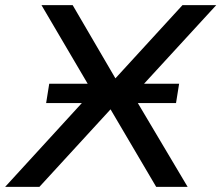

<svg xmlns="http://www.w3.org/2000/svg" viewBox="-40 -725 859 745"><path d="M-20 0 337 -390 335 -341 121 -705H242L409 -419H406L668 -705H799L461 -337V-382L688 0H566L387 -304L391 -303L113 0ZM139 -325 151 -400H655L643 -325Z"/></svg>

Font: Nunito Sans 7pt SemiExpanded Medium
Style: Italic
Weight: 500
Width: 6
Italic angle: -9°
Designer: Vernon Adams
Foundry: Vernon Adams
Version: Version 3.101;gftools[0.9.27]